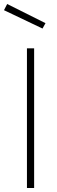

<svg xmlns="http://www.w3.org/2000/svg" viewBox="-40 -942 286 962"><path d="M95 0V-700H131V0ZM-4 -922 188 -826 173 -799 -20 -891Z"/></svg>

Font: TitilliumText22L Th
Style: Thin
Weight: 100
Designer: Campivisivi
Foundry: Campivisivi
Version: 1.000